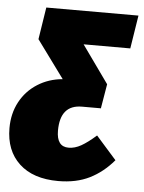

<svg xmlns="http://www.w3.org/2000/svg" viewBox="-58 -738 598 799"><g transform="rotate(5 241.0 -338.5)"><path d="M466 -557H271L383 -400L366 -299L367 -298H287Q196 -298 196 -190Q196 -123 246 -123Q272 -123 298.5 -138Q325 -153 360 -184L445 -88Q401 -36 345.5 -8.5Q290 19 215 19Q110 19 52 -35Q-6 -89 -6 -183Q-6 -244 20 -292.5Q46 -341 92.5 -370.5Q139 -400 197 -405L82 -562L103 -696H488Z"/></g></svg>

Font: Fira Sans Extra Condensed Black
Style: Italic
Weight: 900
Width: 3
Italic angle: -8°
Designer: Carrois Corporate & Edenspiekermann AG
Foundry: Carrois Corporate GbR & Edenspiekermann AG
Version: Version 4.203